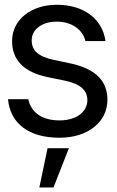

<svg xmlns="http://www.w3.org/2000/svg" viewBox="-20 -578 501 822"><path d="M234.9 11.7C356 11.7 439.9 -55.2 439.9 -150.9C439.9 -231 390.1 -283.7 279.3 -307.1L211.4 -321.3C142.6 -335.9 115.7 -362.3 115.7 -405.3C115.7 -452.6 160.2 -485.4 223.1 -485.4C287.1 -485.4 334.5 -450.7 345.7 -402.3H431.6C418 -500.5 335 -557.6 223.1 -557.6C113.3 -557.6 31.7 -493.7 31.7 -402.3C31.7 -323.2 79.1 -270 183.1 -248L256.8 -232.9C325.2 -218.8 354 -190.9 354 -148.9C354 -98.1 305.2 -62.5 234.9 -62.5C161.6 -62.5 113.8 -94.7 101.1 -153.3H14.2C24.4 -46.9 106 11.7 234.9 11.7ZM148.4 224.6H209L274.9 56.6H183.6Z"/></svg>

Font: Guggenheim Sans Display
Style: Regular
Weight: 400
Designer: Modified by Tom Baber under direction of Pentagram Design 2023
Foundry: rsms
Version: Version 1.001;Glyphs 3.1.2 (3151)